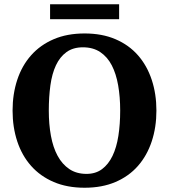

<svg xmlns="http://www.w3.org/2000/svg" viewBox="-20 -869 794 901"><path d="M39 0ZM39 -350Q39 -428 61 -494.5Q83 -561 126 -609.5Q169 -658 232 -685Q295 -712 377 -712Q459 -712 522 -685Q585 -658 627.5 -609.5Q670 -561 692 -494.5Q714 -428 714 -350Q714 -272 692 -205.5Q670 -139 627.5 -90.5Q585 -42 522 -15Q459 12 377 12Q295 12 232 -15Q169 -42 126 -90.5Q83 -139 61 -205.5Q39 -272 39 -350ZM209 -350Q209 -286 219 -231.5Q229 -177 250.5 -137.5Q272 -98 305.5 -75.5Q339 -53 386 -53Q429 -53 459 -75.5Q489 -98 508 -137.5Q527 -177 535.5 -231.5Q544 -286 544 -350Q544 -414 534.5 -468.5Q525 -523 504.5 -562.5Q484 -602 450.5 -624.5Q417 -647 369 -647Q323 -647 292 -624.5Q261 -602 242.5 -562.5Q224 -523 216.5 -468.5Q209 -414 209 -350ZM215 -779V-849H539V-779Z"/></svg>

Font: PT Serif
Style: Bold
Weight: 700
Designer: A.Korolkova, O.Umpeleva, V.Yefimov
Foundry: ParaType Ltd
Version: Version 1.000W OFL; ttfautohint (v1.6)